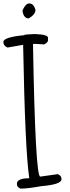

<svg xmlns="http://www.w3.org/2000/svg" viewBox="-20 -1119 413 1139"><path d="M184.6 -917H187.5Q264.6 -914.1 264.6 -895.5V-876Q257.8 -861.3 240.2 -855.5L197.3 -858.4H175.8V-855.5Q189.5 -71.3 218.8 -71.3L323.2 -85.9Q344.7 -76.2 344.7 -58.6V-55.7Q344.7 -24.4 224.6 -14.6Q144.5 0 101.6 0Q80.1 -8.8 80.1 -28.3Q80.1 -61.5 153.3 -61.5V-65.4Q128.9 -224.6 117.2 -852.5H113.3L24.4 -836.9Q0 -847.7 0 -870.1Q0 -898.4 123 -910.2Q123 -915 184.6 -917ZM153.3 -1098.6Q179.7 -1098.6 190.4 -1060.5Q190.4 -1033.2 150.4 -1009.8Q119.1 -1009.8 113.3 -1056.6Q131.8 -1098.6 153.3 -1098.6Z"/></svg>

Font: Sue Ellen Francisco
Style: Regular
Weight: 400
Designer: Kimberly Geswein
Foundry: Kimberly Geswein
Version: Version 1.002 2007